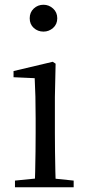

<svg xmlns="http://www.w3.org/2000/svg" viewBox="-20 -788 372 808"><path d="M43 0V-28L153 -39H184L290 -28V0ZM126 0Q127 -24 128 -65Q129 -106 129.5 -150.5Q130 -195 130 -229V-289Q130 -340 129 -381Q128 -422 126 -459L37 -463V-489L202 -528L214 -520L211 -380V-229Q211 -195 211.5 -150.5Q212 -106 213 -65Q214 -24 215 0ZM163 -655Q139 -655 122 -670.5Q105 -686 105 -711Q105 -736 122 -752Q139 -768 163 -768Q186 -768 203.5 -752Q221 -736 221 -711Q221 -686 203.5 -670.5Q186 -655 163 -655Z"/></svg>

Font: Noto Serif TC
Style: Regular
Weight: 400
Designer: Ryoko NISHIZUKA  (kana & ideographs); Frank Grießhammer (Latin, Greek & Cyrillic); Wenlong ZHANG  (bopomofo); Sandoll Co
Foundry: Adobe
Version: Version 2.003-H1;hotconv 1.1.1;makeotfexe 2.6.0